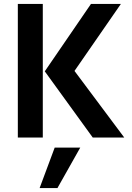

<svg xmlns="http://www.w3.org/2000/svg" viewBox="-20 -694 668 969"><path d="M607 0H448L206 -334L439 -674H590L356 -336ZM270 255H180L256 51H385ZM196 0H70V-674H196Z"/></svg>

Font: Hind Madurai SemiBold
Style: Regular
Weight: 600
Designer: Jyotish Sonowal
Foundry: Indian Type Foundry
Version: Version 1.001;PS 1.0;hotconv 1.0.86;makeotf.lib2.5.63406; tt